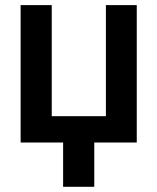

<svg xmlns="http://www.w3.org/2000/svg" viewBox="-20 -550 607 741"><path d="M507.8 0H343.8V170.9H223.6V0H59.6V-530.3H179.7V-101.6H388.7V-530.3H507.8Z"/></svg>

Font: Pretendard GOV SemiBold
Style: Regular
Weight: 600
Designer: Base glyphs from Inter by Rasmus Andersson; Hangeul glyphs from Noto Sans CJK(Source Han Sans) by Jang Soo-young and Kan
Foundry: Kil Hyung-jin
Version: Version 1.309